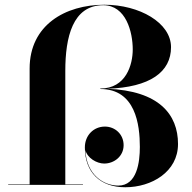

<svg xmlns="http://www.w3.org/2000/svg" viewBox="-20 -780 810 810"><path d="M14.5 -2V0H330V-2H255.5V-481C255.5 -623 286.5 -758 415.5 -758C512 -758 540 -644 540 -571.5C540 -507.5 512 -406.5 403 -406.5V-404.5C552 -404.5 570 -254 570 -160C570 -96 558 3 479 3C417 3 344.5 -42.5 340 -148C347.5 -113.5 388 -90 419.5 -90C461.5 -90 501.5 -120.5 501.5 -167.5C501.5 -213.5 465.5 -246 422.5 -246C375 -246 338 -209 338 -158C338 -53.5 402 10 508.5 10C619.5 10 731 -55 731 -172.5C731 -297 651 -397.5 432 -405.5C613.5 -411.5 701.5 -476.5 701.5 -581C701.5 -684 568.5 -760 420.5 -760C255 -760 105 -674 105 -491V-2Z"/></svg>

Font: Bodoni* 96pt
Style: Bold
Weight: 700
Version: Version 2.3